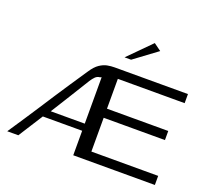

<svg xmlns="http://www.w3.org/2000/svg" viewBox="-111 -773 998 913"><g transform="rotate(20 388.5 -317.0)"><path d="M9 0Q38 -43 64 -82.5Q90 -122 114.5 -159.5Q139 -197 163.5 -235Q188 -273 215 -313Q242 -353 272 -398Q291 -427 310.5 -440Q330 -453 348.5 -456.5Q367 -460 385 -460H756Q756 -448 756 -437Q756 -426 756 -414H418V-263H728V-217Q650 -217 573 -217Q496 -217 418 -217V-46H756V0Q653 0 550 0Q447 0 343 0V-124H144Q124 -93 104.5 -62Q85 -31 65 0ZM171 -160Q214 -160 257.5 -160Q301 -160 343 -160Q343 -220 343 -278Q343 -336 343 -395Q342 -394 340 -393.5Q338 -393 336 -392Q322 -391 312.5 -381.5Q303 -372 294 -358Q263 -308 232.5 -258.5Q202 -209 171 -160ZM413 -521 525 -634 562 -607 446 -521Z"/></g></svg>

Font: Genos Thin
Style: Regular
Weight: 400
Version: Version 1.010